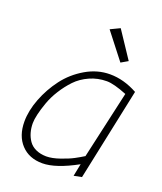

<svg xmlns="http://www.w3.org/2000/svg" viewBox="-136 -824 767 910"><g transform="rotate(20 247.0 -369.0)"><path d="M403.8 -602.1 314.9 -735.8 267.1 -712.9 369.1 -582ZM481.9 -475.1Q412.6 -513.2 342.8 -513.2Q279.3 -513.2 220.9 -479Q162.6 -444.8 123.3 -392.8Q84 -340.8 60.5 -279.8Q37.1 -218.8 37.1 -164.1Q37.1 -92.3 76.9 -49.6Q116.7 -6.8 184.1 -6.8Q251.5 -6.8 356.9 -64.9L344.2 -2L383.8 -9.8ZM189.9 -43.9Q159.7 -44.4 137.2 -54.9Q114.7 -65.4 102.1 -83.7Q89.4 -102.1 83.3 -123.8Q77.1 -145.5 77.1 -170.9Q77.1 -188.5 83.5 -216.1Q89.8 -243.7 102.3 -278.6Q114.7 -313.5 136.5 -348.1Q158.2 -382.8 185.8 -411.9Q213.4 -440.9 253.7 -459Q293.9 -477.1 339.8 -477.1Q375 -477.1 441.9 -450.2L365.2 -108.9Q344.2 -95.7 320.8 -83.3Q297.4 -70.8 258.5 -57.4Q219.7 -43.9 189.9 -43.9Z"/></g></svg>

Font: Comic Neue Angular Light Italic
Style: Regular
Weight: 300
Italic angle: -12°
Designer: Craig Rozynski
Foundry: Craig Rozynski
Version: Version 2.003